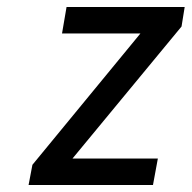

<svg xmlns="http://www.w3.org/2000/svg" viewBox="-20 -531 550 551"><path d="M62 0 73 -58 383 -435H158L171 -511H510L501 -455L188 -76H433L419 0Z"/></svg>

Font: Overpass
Style: Italic
Weight: 400
Italic angle: -10°
Designer: Delve Withrington, Dave Bailey, Thomas Jockin
Foundry: Delve Fonts LLC
Version: Version 4.000